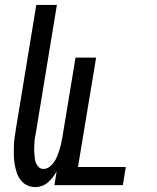

<svg xmlns="http://www.w3.org/2000/svg" viewBox="-20 -755 640 783"><path d="M125 8Q106 8 90.5 0.5Q75 -7 64.5 -20.5Q54 -34 48.5 -50.5Q43 -67 40 -84.5Q37 -102 36.5 -120Q36 -138 36.5 -156.5Q37 -175 39.5 -193Q42 -211 45 -230L128 -735H212L127 -218Q125 -207 123 -196Q121 -185 120.5 -174Q120 -163 119.5 -152Q119 -141 120 -130.5Q121 -120 122 -109.5Q123 -99 127 -89.5Q131 -80 138.5 -73Q146 -66 157 -66Q170 -66 181 -74Q192 -82 200 -93.5Q208 -105 213 -117.5Q218 -130 222 -142.5Q226 -155 229 -167.5Q232 -180 234 -193L288 -520H372L298 -74H493L481 0H202L211 -56Q204 -44 195.5 -32.5Q187 -21 176 -11.5Q165 -2 151.5 3Q138 8 125 8Z"/></svg>

Font: Iosevka Extended Oblique
Style: Regular
Weight: 400
Width: 7
Italic angle: -9°
Monospace: yes
Designer: Belleve Invis
Foundry: Belleve Invis
Version: Version 32.0.1; ttfautohint (v1.8.4)